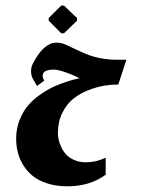

<svg xmlns="http://www.w3.org/2000/svg" viewBox="-20 -475 500 674"><path d="M194.7 -358.3H204.7L250.3 -402.3V-411.7L204.7 -455.3H194.7L151 -411.7V-402.3ZM217 179Q295.7 179 351 138.3V78.7Q316.7 94.7 281.7 94.7Q258.3 94.7 240 86.5Q221.7 78.3 211.5 66.7Q201.3 55 194.5 40.2Q187.7 25.3 185.5 13.7Q183.3 2 183.3 -7.7Q183.3 -48 199 -79.3Q214.7 -110.7 237.8 -128.8Q261 -147 291 -158.7Q321 -170.3 346.3 -174.3Q371.7 -178.3 395.3 -178.3L423.7 -265.3H392.3Q330 -265.3 279.3 -286.7Q267.7 -291.3 244.7 -302.3Q222 -313.3 209.7 -318.7Q194 -325.3 178 -325.3Q134.3 -325.3 97 -255Q96 -253 95.7 -252.3Q88.7 -239 89 -223.8Q89.3 -208.7 96.7 -195.7L110 -173.3L135.3 -191.7Q135.3 -191.7 131.3 -200.3Q124 -224.3 152.3 -229.3Q159.3 -230.7 168 -230.7Q182 -230.7 205 -223Q228 -215.3 244 -207.7L259.7 -200Q255 -199.3 247 -197.7Q239 -196 215.8 -188.7Q192.7 -181.3 171.5 -172Q150.3 -162.7 124.7 -145.3Q99 -128 80.5 -107.2Q62 -86.3 49.3 -55.3Q36.7 -24.3 36.7 11.3Q36.7 36.7 42.5 59.8Q48.3 83 61.8 105Q75.3 127 95.7 143.2Q116 159.3 147.2 169.2Q178.3 179 217 179Z"/></svg>

Font: Jomhuria
Style: Regular
Weight: 400
Designer: Arabic design by Kourosh Beigpour, Latin design by Eben Sorkin, engineering by Lasse Fister and Khaled Hosney
Version: Version 1.0000